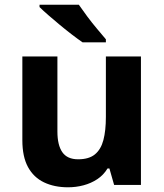

<svg xmlns="http://www.w3.org/2000/svg" viewBox="-20 -786 697 816"><path d="M579 -546V0H465L445 -70H437Q420 -42 393.5 -24.5Q367 -7 335 1.5Q303 10 269 10Q211 10 167 -11Q123 -32 99 -76Q75 -120 75 -190V-546H224V-227Q224 -169 245 -139Q266 -109 312 -109Q358 -109 383.5 -130Q409 -151 419.5 -191Q430 -231 430 -289V-546ZM315 -766Q330 -744 350.5 -716.5Q371 -689 392.5 -663.5Q414 -638 430 -619V-606H331Q312 -619 286.5 -638.5Q261 -658 234.5 -680Q208 -702 185 -722Q162 -742 148 -756V-766Z"/></svg>

Font: Noto Sans Gujarati
Style: Regular
Weight: 400
Designer: Jelle Bosma - Monotype Design Team, Universal Thirst
Foundry: Monotype Imaging Inc.
Version: Version 2.102